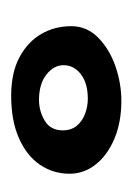

<svg xmlns="http://www.w3.org/2000/svg" viewBox="35 -693 242 352"><g transform="rotate(-90 156.0 -517.0)"><path d="M147.5 -415.5Q108 -415.5 77.8 -428.2Q47.5 -441 30.5 -462.5Q13.5 -484 13.5 -510.5Q13.5 -540.5 30 -564.8Q46.5 -589 78.5 -603.2Q110.5 -617.5 156.5 -617.5Q199 -617.5 227.2 -602.2Q255.5 -587 269.8 -562.2Q284 -537.5 284 -507.5Q284 -478.5 262.8 -457.8Q241.5 -437 210 -426.2Q178.5 -415.5 147.5 -415.5ZM151 -477Q179.5 -477 196 -489.8Q212.5 -502.5 212.5 -521.5Q212.5 -539.5 195.2 -553Q178 -566.5 148.5 -566.5Q128.5 -566.5 110.8 -556Q93 -545.5 93 -523Q93 -507.5 101.5 -497.2Q110 -487 123.5 -482Q137 -477 151 -477Z"/></g></svg>

Font: Gluten SemiBold
Style: Regular
Weight: 600
Designer: Tyler Finck
Foundry: Etcetera Type Company
Version: Version 1.300